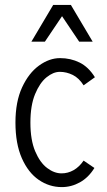

<svg xmlns="http://www.w3.org/2000/svg" viewBox="-20 -755 438 783"><path d="M43 -255Q43 -340 70 -398.5Q97 -457 139 -487.5Q181 -518 225 -518Q268 -518 304.5 -500Q341 -482 367 -440L321 -407Q302 -437 276.5 -449.5Q251 -462 224 -462Q197 -462 169.5 -439.5Q142 -417 123 -371Q104 -325 104 -255Q104 -184 123.5 -138Q143 -92 172 -70Q201 -48 231 -48Q257 -48 280 -61Q303 -74 321 -100L365 -70Q341 -31 306 -11.5Q271 8 232 8Q181 8 138 -21.5Q95 -51 69 -110Q43 -169 43 -255ZM108 -585 197 -735H269L358 -585H303L233 -689L163 -585Z"/></svg>

Font: Radio Canada Condensed Light
Style: Regular
Weight: 300
Width: 3
Designer: Charles Daoud, Etienne Aubert Bonn, Alexandre Saumier Demers, Jacques Le Bailly
Foundry: Radio-Canada
Version: Version 2.104; ttfautohint (v1.8.4.7-5d5b);gftools[0.9.28.de